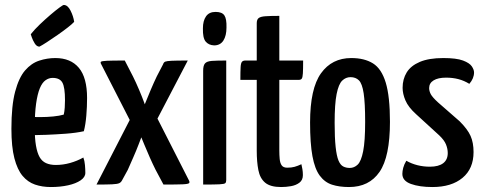

<svg xmlns="http://www.w3.org/2000/svg" viewBox="-20 -744 1952 774"><path d="M185 10Q150 10 121 0Q92 -10 71 -35Q50 -60 38 -106Q26 -152 26 -225Q26 -318 41 -374.5Q56 -431 81 -460Q106 -489 138 -499.5Q170 -510 203 -510Q265 -510 298 -470.5Q331 -431 331 -349Q331 -314 328 -278Q325 -242 318 -215Q286 -208 245 -205Q204 -202 166.5 -200.5Q129 -199 105 -199Q81 -199 81 -199L83 -273Q83 -273 100 -272.5Q117 -272 143 -272Q169 -272 194.5 -274.5Q220 -277 237 -282Q240 -295 241 -310.5Q242 -326 242 -340Q242 -392 231.5 -411Q221 -430 192 -430Q177 -430 163.5 -420.5Q150 -411 140.5 -388Q131 -365 125.5 -326Q120 -287 120 -229Q120 -186 125 -157Q130 -128 139.5 -111Q149 -94 165.5 -86.5Q182 -79 205 -79Q234 -79 262.5 -87Q291 -95 316 -109Q321 -96 322.5 -78.5Q324 -61 324 -47Q324 -30 305 -17Q286 -4 254.5 3Q223 10 185 10ZM139 -556Q128 -556 120 -569Q112 -582 108 -594Q104 -606 104 -606Q120 -626 141 -646Q162 -666 183 -684Q204 -702 219 -713Q234 -724 237 -724Q253 -724 264.5 -701Q276 -678 279 -656Q272 -648 253.5 -633.5Q235 -619 212 -603Q189 -587 169 -574Q149 -561 139 -556Z M369 0 511 -276 558 -309Q558 -309 566.5 -330.5Q575 -352 587.5 -381.5Q600 -411 612 -436L637 -484Q640 -493 646 -495.5Q652 -498 671.5 -499Q691 -500 737 -500L595 -228L560 -217Q560 -217 554 -201.5Q548 -186 538.5 -161Q529 -136 517 -109Q505 -82 495 -59L472 -17Q468 -9 460.5 -5.5Q453 -2 432 -1Q411 0 369 0ZM639 0 607 -60Q596 -82 584 -109Q572 -136 562 -160.5Q552 -185 545.5 -200.5Q539 -216 539 -216L519 -229L388 -485Q384 -492 387 -495Q390 -498 411 -499Q432 -500 483 -500L516 -436Q528 -412 540.5 -382.5Q553 -353 561 -331Q569 -309 569 -309L602 -291L740 -20Q746 -10 742.5 -6Q739 -2 716.5 -1Q694 0 639 0Z M799 0V-459Q799 -480 806.5 -488.5Q814 -497 834 -498.5Q854 -500 892 -500V-18Q892 -9 888 -5.5Q884 -2 864.5 -1Q845 0 799 0ZM843 -561Q821 -562 809 -576.5Q797 -591 798 -630Q798 -660 810.5 -678Q823 -696 849 -696Q875 -696 884.5 -682Q894 -668 893 -633Q893 -600 880.5 -580.5Q868 -561 843 -561Z M1113 10Q1070 10 1049 -7.5Q1028 -25 1021.5 -58.5Q1015 -92 1015 -136V-422H949Q949 -457 950 -473.5Q951 -490 955.5 -495Q960 -500 969 -500H1015V-650Q1015 -665 1022.5 -671Q1030 -677 1049.5 -678.5Q1069 -680 1106 -680V-500H1202Q1202 -465 1201 -448.5Q1200 -432 1196.5 -427Q1193 -422 1184 -422H1106V-137Q1106 -119 1107.5 -103Q1109 -87 1115.5 -77.5Q1122 -68 1138 -68Q1155 -68 1167.5 -71.5Q1180 -75 1195 -82Q1197 -74 1199 -62.5Q1201 -51 1201 -38Q1201 -18 1187 -7.5Q1173 3 1153 6.5Q1133 10 1113 10Z M1387 10Q1348 10 1318.5 0.5Q1289 -9 1269 -36Q1249 -63 1239.5 -114.5Q1230 -166 1230 -250Q1230 -387 1274 -448.5Q1318 -510 1396 -510Q1449 -510 1483.5 -488.5Q1518 -467 1535 -411Q1552 -355 1552 -253Q1552 -112 1510 -51Q1468 10 1387 10ZM1390 -67Q1408 -67 1422 -80.5Q1436 -94 1444 -134.5Q1452 -175 1452 -252Q1452 -329 1446 -368Q1440 -407 1427 -420Q1414 -433 1393 -433Q1374 -433 1359.5 -419Q1345 -405 1337 -365Q1329 -325 1329 -249Q1329 -189 1333 -152Q1337 -115 1344.5 -97Q1352 -79 1363.5 -73Q1375 -67 1390 -67Z M1723 10Q1671 10 1636.5 -2.5Q1602 -15 1602 -43Q1602 -54 1605.5 -67.5Q1609 -81 1618 -96Q1639 -84 1663 -78Q1687 -72 1713 -72Q1748 -72 1766.5 -86Q1785 -100 1785 -127Q1785 -144 1778 -161.5Q1771 -179 1751 -198L1657 -284Q1626 -312 1614.5 -339Q1603 -366 1603 -390Q1603 -425 1619.5 -452Q1636 -479 1672.5 -494.5Q1709 -510 1767 -510Q1820 -510 1846.5 -500Q1873 -490 1882 -476.5Q1891 -463 1891 -452Q1891 -428 1872 -406Q1851 -419 1828 -425Q1805 -431 1778 -431Q1746 -431 1728 -420Q1710 -409 1710 -389Q1710 -377 1716.5 -364.5Q1723 -352 1746 -331L1833 -255Q1865 -223 1877 -196Q1889 -169 1889 -131Q1889 -64 1844.5 -27Q1800 10 1723 10Z"/></svg>

Font: Yanone Kaffeesatz Medium
Style: Regular
Weight: 500
Designer: Yanone (Cyrillic: Daniel Pouzeot, Huerta Tipografica, and Cyreal)
Foundry: Yanone
Version: Version 2.003